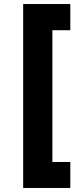

<svg xmlns="http://www.w3.org/2000/svg" viewBox="-20 -781 414 953"><path d="M95 -761H329V-631H240V23H329V152H95Z"/></svg>

Font: Reem Kufi
Style: Regular
Weight: 400
Designer: Khaled Hosny
Version: Version 1.6